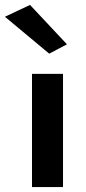

<svg xmlns="http://www.w3.org/2000/svg" viewBox="-58 -760 349 780"><path d="M72 -460H198V0H72ZM-38 -692 64 -740 214 -580 142 -542Z"/></svg>

Font: Renner*
Style: Semi
Weight: 600
Version: Version 003.000 ; ttfautohint (v0.97) -l 8 -r 50 -G 200 -x 1